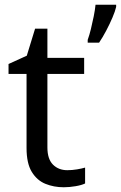

<svg xmlns="http://www.w3.org/2000/svg" viewBox="-20 -780 510 810"><path d="M264 -62Q284 -62 305 -65.5Q326 -69 339 -73V-6Q325 1 299 5.5Q273 10 249 10Q207 10 171.5 -4.5Q136 -19 114 -55Q92 -91 92 -156V-468H16V-510L93 -545L128 -659H180V-536H335V-468H180V-158Q180 -109 203.5 -85.5Q227 -62 264 -62ZM470 -751Q466 -733 454.5 -706Q443 -679 428 -650.5Q413 -622 398 -600H350V-612Q357 -631 363.5 -657.5Q370 -684 375.5 -711.5Q381 -739 383 -760H470Z"/></svg>

Font: Noto Sans Tifinagh
Style: Regular
Weight: 400
Designer: JamraPatel
Foundry: JamraPatel LLC
Version: Version 2.004; ttfautohint (v1.8.4.7-5d5b)